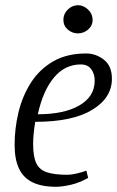

<svg xmlns="http://www.w3.org/2000/svg" viewBox="-20 -707 449 736"><path d="M195 9Q139 9 104 -8.5Q69 -26 52.5 -61.5Q36 -97 36 -152Q36 -215 51 -277Q66 -339 98.5 -390Q131 -441 183.5 -471.5Q236 -502 310 -502Q348 -502 378.5 -478Q409 -454 409 -405Q409 -332 333.5 -286Q258 -240 115 -240Q111 -216 109 -194Q107 -172 107 -155Q107 -107 119 -81.5Q131 -56 160 -46.5Q189 -37 239 -37Q253 -37 274.5 -42Q296 -47 311 -53L318 -25Q284 -6 251 1.5Q218 9 195 9ZM125 -269Q226 -269 284.5 -303Q343 -337 343 -398Q343 -424 329.5 -442Q316 -460 290 -460Q229 -460 187 -410Q145 -360 125 -269ZM279 -579Q257 -579 240 -593.5Q223 -608 223 -631Q223 -654 240 -670.5Q257 -687 279 -687Q300 -687 317.5 -670.5Q335 -654 335 -631Q335 -608 317.5 -593.5Q300 -579 279 -579Z"/></svg>

Font: Manuale Light
Style: Italic
Weight: 300
Italic angle: -11°
Version: Version 1.002